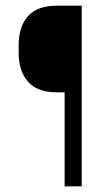

<svg xmlns="http://www.w3.org/2000/svg" viewBox="-20 -659 390 679"><path d="M225.5 -332.5H181.5Q112 -332.5 79 -370Q46 -407.5 46 -472V-500Q46 -564.5 79 -601.8Q112 -639 181.5 -639H225ZM269 -639V0H208.5V-639Z"/></svg>

Font: Anek Malayalam Light
Style: Regular
Weight: 300
Version: Version 1.003